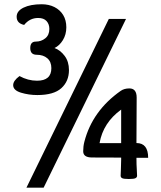

<svg xmlns="http://www.w3.org/2000/svg" viewBox="-20 -820 744 889"><path d="M152.8 -379.9Q113.3 -379.9 77.1 -390.9Q41 -401.9 41 -425.8Q41 -446.3 70.3 -467.8Q109.4 -446.3 151.4 -446.3Q217.8 -446.3 217.8 -504.4Q217.8 -534.2 199 -550.3Q180.2 -566.4 150.1 -566.4Q120.1 -566.4 120.1 -597.2Q120.1 -627.4 145.5 -627.4Q170.9 -627.4 189.7 -642.6Q208.5 -657.7 208.5 -686Q208.5 -708 195.6 -722.4Q182.6 -736.8 156.7 -736.8Q117.7 -736.8 91.8 -704.6Q57.1 -711.9 57.1 -742.7Q57.1 -769 89.1 -784.7Q121.1 -800.3 172.9 -800.3Q206.1 -800.3 231.9 -787.4Q257.8 -774.4 272.5 -750.5Q287.1 -726.6 287.1 -693.4Q287.1 -660.2 271.2 -634.3Q255.4 -608.4 232.4 -597.7Q259.3 -587.9 279.3 -561.3Q299.3 -534.7 299.3 -495.6Q299.3 -443.8 264.2 -411.9Q229 -379.9 152.8 -379.9ZM182.1 48.8H102.5L483.9 -732.4H563.5ZM541 -157.2V-312.5Q457.5 -252 440.9 -157.2ZM576.7 8.8Q553.2 8.8 545.9 5.1Q538.6 1.5 538.6 -6.3Q538.6 -18.1 539.8 -36.9Q541 -55.7 541 -81.1V-90.3L406.2 -90.8Q365.2 -90.8 365.2 -119.6Q365.2 -142.6 370.6 -163.6Q407.7 -307.1 539.1 -399.4Q555.2 -410.6 579.1 -410.6Q612.8 -410.6 612.8 -368.2L611.8 -157.7Q666 -157.7 666 -89.4H611.8Q611.8 -55.7 613.3 -36.9Q614.7 -18.1 614.7 -6.3Q614.7 1 607.4 4.9Q600.1 8.8 576.7 8.8Z"/></svg>

Font: Bainsley
Style: Bold
Weight: 700
Designer: Paul James MIller
Foundry: High-Logic / Made with FontCreator
Version: Version 1.411;March 28, 2021;FontCreator 13.0.0.2683 64-bit